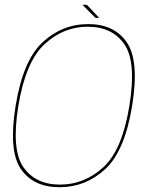

<svg xmlns="http://www.w3.org/2000/svg" viewBox="-20 -781 627 805"><path d="M229.5 4Q338.5 4 420.8 -71.5Q503 -147 534 -337.5Q564.5 -526.5 511.8 -603.2Q459 -680 350 -680Q241 -680 158.8 -604Q76.5 -528 45.5 -337.5Q15 -148 67.8 -72Q120.5 4 229.5 4ZM231.5 -7Q129.5 -7 78.2 -79.8Q27 -152.5 57 -337.5Q87.5 -522.5 166.8 -595.8Q246 -669 348 -669Q450 -669 501.2 -595.8Q552.5 -522.5 522.5 -337.5Q492.5 -152 413 -79.5Q333.5 -7 231.5 -7ZM380 -706H396L344 -761H325.5Z"/></svg>

Font: Anybody Thin
Style: Italic
Weight: 100
Italic angle: -10°
Designer: Tyler Finck
Foundry: Etcetera Type Company
Version: Version 1.114;gftools[0.9.25]